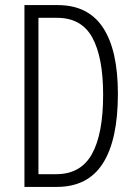

<svg xmlns="http://www.w3.org/2000/svg" viewBox="-20 -734 534 754"><path d="M443 -365Q443 -185 384 -92.5Q325 0 203 0H76V-714H207Q326 -714 384.5 -625.5Q443 -537 443 -365ZM385 -362Q385 -509 342.5 -586.5Q300 -664 204 -664H131V-50H201Q297 -50 341 -129Q385 -208 385 -362Z"/></svg>

Font: Noto Sans Gurmukhi ExtraCondensed Light
Style: Regular
Weight: 300
Width: 2
Designer: Jelle Bosma - Monotype Design Team
Foundry: Monotype Imaging Inc.
Version: Version 2.004; ttfautohint (v1.8.4.7-5d5b)